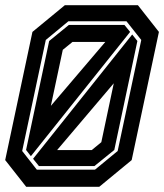

<svg xmlns="http://www.w3.org/2000/svg" viewBox="-35 -720 632 740"><path d="M66 0 -15 -103 90 -597 215 -700H496.5L577.5 -597L472.5 -103L347.5 0ZM185 -141.5H318.5L355.5 -172L403.5 -399ZM115 -80 92.5 -108 474.5 -587 494.5 -562 405.5 -142 329 -80ZM107 -66H331L418.5 -138L509.5 -566L452.5 -638H228.5L141.5 -566L50.5 -138ZM65.5 -142 154.5 -562 230.5 -624H444.5L466.5 -597L84 -118ZM161 -312 371 -558.5H244.5L207 -528Z"/></svg>

Font: Tourney
Style: Bold Italic
Weight: 700
Italic angle: -12°
Version: Version 1.015